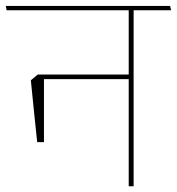

<svg xmlns="http://www.w3.org/2000/svg" viewBox="-35 -646 614 666"><path d="M428.5 -615H411.5V0H428.5ZM342.5 -610.5H558.5L555 -625.5H339ZM506 -610.5 502.5 -625.5H-15L-12 -610.5ZM418.5 -387.5H104.5V-371.5H418.5ZM94 -153H117.5V-387.5H96L72 -367.5Q76 -325.5 79.5 -292.8Q83 -260 86.2 -227.2Q89.5 -194.5 94 -153Z"/></svg>

Font: Anek Devanagari Medium Thin
Style: Regular
Weight: 250
Version: Version 1.003